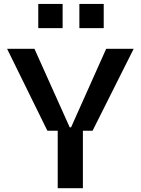

<svg xmlns="http://www.w3.org/2000/svg" viewBox="-20 -982 734 1002"><path d="M227.3 -299.7 17 -727.3H159.8L343.8 -317.5H350.9L534.1 -727.3H677.6L463.1 -299.7H412.6V0H281.2V-299.7ZM306.8 -835.2H179.7V-961.6H306.8ZM521.3 -835.2H394.2V-961.6H521.3Z"/></svg>

Font: Riot Sans
Style: Bold
Weight: 600
Designer: Rasmus Andersson
Foundry: rsms
Version: Version 4.001